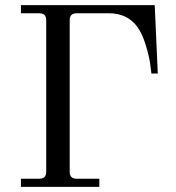

<svg xmlns="http://www.w3.org/2000/svg" viewBox="-20 -732 690 752"><path d="M62 0V-32H134Q161 -32 161 -59V-653Q161 -680 134 -680H62V-712H586L598 -444H573L569 -476Q565 -509 551 -555Q537 -601 517 -628Q478 -680 407 -680H280Q253 -680 253 -653V-59Q253 -32 280 -32H369V0Z"/></svg>

Font: Old Standard TT
Style: Regular
Weight: 400
Designer: Alexey Kryukov <alexios@thessalonica.org.ru>
Version: Version 1.0